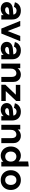

<svg xmlns="http://www.w3.org/2000/svg" viewBox="2160 -2936 792 5151"><g transform="rotate(90 2555.5 -360.0)"><path d="M214 16Q162 16 121.5 -4Q81 -24 58 -60Q35 -96 35 -142Q35 -216 85.5 -259.5Q136 -303 233 -311L430 -328V-220L250 -205Q207 -201 189.5 -187Q172 -173 172 -151Q172 -129 193 -115.5Q214 -102 246 -102Q281 -102 309.5 -120Q338 -138 355 -166.5Q372 -195 372 -227V-310Q372 -353 342 -381Q312 -409 266 -409Q223 -409 197 -387.5Q171 -366 166 -340H155L41 -364Q56 -432 115.5 -478Q175 -524 266 -524Q376 -524 439.5 -462Q503 -400 503 -287V0H386V-148H435Q423 -104 391.5 -66.5Q360 -29 315 -6.5Q270 16 214 16Z M746 0 762 -39 944 -508H1082V-500L879 0ZM746 0 543 -500V-508H681L863 -39L879 0Z M1281 16Q1229 16 1188.5 -4Q1148 -24 1125 -60Q1102 -96 1102 -142Q1102 -216 1152.5 -259.5Q1203 -303 1300 -311L1497 -328V-220L1317 -205Q1274 -201 1256.5 -187Q1239 -173 1239 -151Q1239 -129 1260 -115.5Q1281 -102 1313 -102Q1348 -102 1376.5 -120Q1405 -138 1422 -166.5Q1439 -195 1439 -227V-310Q1439 -353 1409 -381Q1379 -409 1333 -409Q1290 -409 1264 -387.5Q1238 -366 1233 -340H1222L1108 -364Q1123 -432 1182.5 -478Q1242 -524 1333 -524Q1443 -524 1506.5 -462Q1570 -400 1570 -287V0H1453V-148H1502Q1490 -104 1458.5 -66.5Q1427 -29 1382 -6.5Q1337 16 1281 16Z M1685 0V-508H1810V-387L1777 -380Q1795 -425 1825 -457Q1855 -489 1895 -506.5Q1935 -524 1982 -524Q2036 -524 2080.5 -500.5Q2125 -477 2151.5 -431Q2178 -385 2178 -316V0H2043V-273Q2043 -316 2031.5 -345Q2020 -374 1998 -389Q1976 -404 1945 -404Q1921 -404 1892 -391Q1863 -378 1841.5 -344.5Q1820 -311 1820 -247V0Z M2253 0V-109L2603 -474L2581 -389H2256V-508H2689V-399L2341 -33L2360 -119H2689V0Z M2923 16Q2871 16 2830.5 -4Q2790 -24 2767 -60Q2744 -96 2744 -142Q2744 -216 2794.5 -259.5Q2845 -303 2942 -311L3139 -328V-220L2959 -205Q2916 -201 2898.5 -187Q2881 -173 2881 -151Q2881 -129 2902 -115.5Q2923 -102 2955 -102Q2990 -102 3018.5 -120Q3047 -138 3064 -166.5Q3081 -195 3081 -227V-310Q3081 -353 3051 -381Q3021 -409 2975 -409Q2932 -409 2906 -387.5Q2880 -366 2875 -340H2864L2750 -364Q2765 -432 2824.5 -478Q2884 -524 2975 -524Q3085 -524 3148.5 -462Q3212 -400 3212 -287V0H3095V-148H3144Q3132 -104 3100.5 -66.5Q3069 -29 3024 -6.5Q2979 16 2923 16Z M3327 0V-508H3452V-387L3419 -380Q3437 -425 3467 -457Q3497 -489 3537 -506.5Q3577 -524 3624 -524Q3678 -524 3722.5 -500.5Q3767 -477 3793.5 -431Q3820 -385 3820 -316V0H3685V-273Q3685 -316 3673.5 -345Q3662 -374 3640 -389Q3618 -404 3587 -404Q3563 -404 3534 -391Q3505 -378 3483.5 -344.5Q3462 -311 3462 -247V0Z M4156 16Q4087 16 4031 -18.5Q3975 -53 3942.5 -113.5Q3910 -174 3910 -253Q3910 -333 3942.5 -394Q3975 -455 4031 -489.5Q4087 -524 4156 -524Q4214 -524 4259 -500Q4304 -476 4333 -439.5Q4362 -403 4372 -363V-143Q4362 -104 4333 -67.5Q4304 -31 4259 -7.5Q4214 16 4156 16ZM4180 -104Q4221 -104 4251 -123Q4281 -142 4298 -176Q4315 -210 4315 -254Q4315 -299 4298 -332.5Q4281 -366 4251 -385Q4221 -404 4180 -404Q4140 -404 4109.5 -385Q4079 -366 4062 -332.5Q4045 -299 4045 -254Q4045 -210 4062 -176Q4079 -142 4109.5 -123Q4140 -104 4180 -104ZM4321 0V-141L4351 -254L4311 -367V-720L4443 -736L4446 -728V0Z M4811 16Q4733 16 4673.5 -18.5Q4614 -53 4580 -114Q4546 -175 4546 -254Q4546 -333 4580 -394Q4614 -455 4673.5 -489.5Q4733 -524 4811 -524Q4889 -524 4948.5 -489.5Q5008 -455 5042 -394Q5076 -333 5076 -254Q5076 -175 5042 -114Q5008 -53 4948.5 -18.5Q4889 16 4811 16ZM4811 -103Q4851 -103 4880 -121.5Q4909 -140 4925 -174Q4941 -208 4941 -254Q4941 -300 4925 -334Q4909 -368 4880 -386.5Q4851 -405 4811 -405Q4771 -405 4742 -386.5Q4713 -368 4697 -334Q4681 -300 4681 -254Q4681 -208 4697 -174Q4713 -140 4742 -121.5Q4771 -103 4811 -103Z"/></g></svg>

Font: Fustat ExtraBold
Style: Regular
Weight: 800
Designer: Mohamed Gaber, Khaled Hosny, Laura Garcia Mut
Foundry: Kief Type Foundry, Alif Type Foundry, Hard Type Foundry
Version: Version 1.007